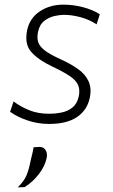

<svg xmlns="http://www.w3.org/2000/svg" viewBox="-20 -525 488 828"><path d="M191.5 9.5Q143 9.5 98.2 -5.8Q53.5 -21 23.5 -43L38.5 -87.5Q71 -63.5 107.8 -49Q144.5 -34.5 191.5 -34.5Q220.5 -34.5 247.2 -40.2Q274 -46 293.2 -62Q312.5 -78 319.5 -108.5Q322 -120.5 322 -130.5Q322 -146.5 316.5 -159Q307 -179.5 280.2 -197.5Q253.5 -215.5 206.5 -237.5Q143.5 -267.5 114 -302Q93.5 -326 93.5 -362Q93.5 -377.5 97 -395Q108.5 -447.5 152 -476.2Q195.5 -505 253.5 -505Q294.5 -505 336 -494.5Q377.5 -484 410.5 -463.5L396.5 -420Q365.5 -440.5 327.5 -450.8Q289.5 -461 256 -461Q238 -461 214.5 -455.8Q191 -450.5 170.8 -434.8Q150.5 -419 144 -387.5Q141.5 -376 141.5 -365.5Q141.5 -354 144.5 -344.5Q150 -325.5 172.2 -308.2Q194.5 -291 239 -270.5Q282.5 -251 314.8 -228.5Q347 -206 361.5 -175.5Q370.5 -156.5 370.5 -133Q370.5 -118.5 367 -102Q355.5 -49.5 311.8 -20Q268 9.5 191.5 9.5ZM56.5 283Q84 256 94.5 230.8Q105 205.5 113 164Q116.5 151 119.5 137.5Q122 123.5 125 110L152.5 108.5Q169.5 109.5 177.5 124Q182.5 133 182.5 144.5Q182.5 150.5 181 157Q174 191 147.8 225.5Q121.5 260 86 282Z"/></svg>

Font: Heraclito ExtraLight
Style: Italic
Weight: 200
Italic angle: -12°
Designer: Kostas Bartsokas (font) & Cristiano Sobral (main changes)
Foundry: Kostas Bartsokas (font) & Cristiano Sobral (main changes)
Version: Version 1.00;July 8, 2020;FontCreator 13.0.0.2655 64-bit